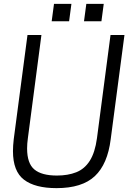

<svg xmlns="http://www.w3.org/2000/svg" viewBox="-20 -961 679 992"><path d="M516 -851ZM337 -851H247L259 -941H349ZM504 -851H414L426 -941H516ZM272 11Q161 11 104 -32.5Q47 -76 47 -180Q47 -208 51 -242L122 -780H194L124 -247Q120 -218 120 -194Q120 -117 157.5 -85.5Q195 -54 274 -54Q331 -54 374 -71Q417 -88 444 -130.5Q471 -173 481 -247L551 -780H623L552 -242Q536 -113 470 -51Q404 11 272 11Z"/></svg>

Font: Tanohe Sans
Style: Italic
Weight: 400
Designer: Village Type and Design LLC & Cristiano Sobral
Foundry: Cooper Hewitt Smithsonian Design Museum
Version: Version 1.00;September 29, 2021;FontCreator 13.0.0.2655 64-b